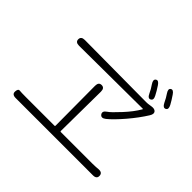

<svg xmlns="http://www.w3.org/2000/svg" viewBox="-169 -1101 1338 1338"><g transform="rotate(45 500.0 -432.0)"><path d="M114 -26Q77 -26 79 -56Q81 -85 97 -83Q113 -81 161 -81H442Q447 -81 447 -86L445 -478Q445 -514 474 -514Q503 -514 503 -478L499 -86Q499 -81 504 -81H816Q833 -81 850 -82L874 -84Q910 -86 911 -56Q912 -26 876 -26ZM662 -368Q633 -345 617 -367Q602 -389 632 -409Q653 -422 710 -484Q764 -542 795 -596Q797 -600 792 -600L169 -596Q133 -596 133 -624Q133 -653 169 -653L777 -649Q794 -649 810 -652L823 -654Q853 -659 865 -644Q877 -629 860 -602Q820 -538 763 -471Q703 -401 662 -368ZM786 -684Q766 -674 751 -707Q738 -736 717 -766Q697 -796 715 -808Q732 -820 752 -790Q776 -754 790 -726Q807 -694 786 -684ZM907 -712Q887 -702 871 -734Q854 -770 837 -794Q817 -824 834 -835Q851 -847 871 -817Q895 -782 910 -754Q927 -722 907 -712Z"/></g></svg>

Font: Resource Han Rounded CN Light
Style: Regular
Weight: 300
Designer: Cyano Hao (round all glyphs); Ryoko NISHIZUKA 西塚涼子 (kana, bopomofo & ideographs); Paul D. Hunt (Latin, Greek & Cyrillic)
Foundry: Cyano Hao
Version: 0.990